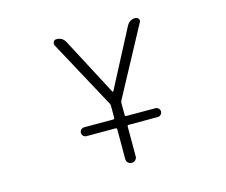

<svg xmlns="http://www.w3.org/2000/svg" viewBox="-103 -686 1207 1024"><g transform="rotate(-15 500.0 -174.5)"><path d="M307.6 -3.9Q297.9 -3.9 290.5 -11.2Q283.2 -18.6 283.2 -28.3Q283.2 -38.1 290.5 -45.4Q297.9 -52.7 307.6 -52.7H467.8Q475.6 -52.7 475.6 -60.5V-127Q475.6 -133.8 471.7 -140.6L268.6 -515.6Q266.6 -520.5 266.6 -525.4Q266.6 -530.3 269.5 -535.2Q274.4 -544.9 286.1 -544.9Q319.3 -544.9 335 -515.6L502 -198.2Q502.9 -196.3 504.9 -196.3Q506.8 -196.3 507.8 -198.2L673.8 -515.6Q689.5 -544.9 721.7 -544.9Q733.4 -544.9 739.3 -535.2Q742.2 -530.3 742.2 -525.4Q742.2 -520.5 739.3 -516.6L537.1 -140.6Q533.2 -133.8 533.2 -127V-60.5Q533.2 -52.7 540 -52.7H701.2Q710.9 -52.7 718.3 -45.4Q725.6 -38.1 725.6 -28.3Q725.6 -18.6 718.3 -11.2Q710.9 -3.9 701.2 -3.9H540Q533.2 -3.9 533.2 3.9V168Q533.2 179.7 524.9 188Q516.6 196.3 504.4 196.3Q492.2 196.3 483.9 188Q475.6 179.7 475.6 168V3.9Q475.6 -3.9 467.8 -3.9Z"/></g></svg>

Font: Rounded-X Mgen+ 1mn light
Style: Regular
Weight: 200
Designer: [Source Han Sans]
Ryoko NISHIZUKA  (kana & ideographs); Paul D. Hunt (Latin, Greek & Cyrillic); Wenlong ZHANG  (bopomofo
Version: Version 1.059.20150602